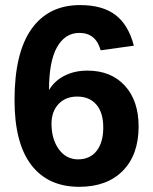

<svg xmlns="http://www.w3.org/2000/svg" viewBox="-20 -718 596 748"><path d="M520 -225.1Q520 -115.2 458.5 -52.7Q397 9.8 288.6 9.8Q167 9.8 101.8 -75.4Q36.6 -160.6 36.6 -328.1Q36.6 -512.2 102.8 -605.2Q168.9 -698.2 292 -698.2Q379.4 -698.2 429.9 -659.7Q480.5 -621.1 501.5 -540L372.1 -522Q353.5 -589.8 289.1 -589.8Q233.9 -589.8 202.4 -534.7Q170.9 -479.5 170.9 -367.2Q192.9 -403.8 231.9 -423.3Q271 -442.9 320.3 -442.9Q412.6 -442.9 466.3 -384.3Q520 -325.7 520 -225.1ZM382.3 -221.2Q382.3 -279.8 355.2 -310.8Q328.1 -341.8 280.8 -341.8Q235.4 -341.8 208 -312.7Q180.7 -283.7 180.7 -235.8Q180.7 -175.8 209.2 -136.5Q237.8 -97.2 284.2 -97.2Q330.6 -97.2 356.4 -130.1Q382.3 -163.1 382.3 -221.2Z"/></svg>

Font: Liberation Sans
Style: Bold
Weight: 700
Designer: Steve Matteson
Foundry: Ascender Corporation
Version: Version 2.1.5